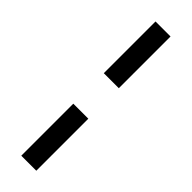

<svg xmlns="http://www.w3.org/2000/svg" viewBox="-291 -733 874 874"><g transform="rotate(45 146.0 -296.0)"><path d="M97.7 -198.2Q122.1 -198.2 194.3 -198.2Q194.3 -114.3 194.3 136.7Q169.9 136.7 97.7 136.7Q97.7 52.7 97.7 -198.2ZM194.3 -727.5Q194.3 -643.6 194.3 -394.5Q169.9 -394.5 97.7 -394.5Q97.7 -477.5 97.7 -727.5Q122.1 -727.5 194.3 -727.5Z"/></g></svg>

Font: DeepSea
Style: Medium
Weight: 500
Designer: Stem
Version: Version 3.019;git-0a5106e0b